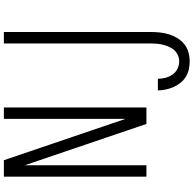

<svg xmlns="http://www.w3.org/2000/svg" viewBox="-24 -751 998 990"><g transform="rotate(-90 475.0 -256.0)"><path d="M59 0V-735H144L357 -108V-735H416V0H331L118 -627V0ZM654 223Q633 223 612.5 218.5Q592 214 574 203Q556 192 543 175.5Q530 159 521.5 140Q513 121 508.5 100.5Q504 80 504 59H564Q564 79 569 98.5Q574 118 585.5 134.5Q597 151 615.5 160Q634 169 654 169Q670 169 685 162.5Q700 156 711 144Q722 132 728.5 117Q735 102 739 86.5Q743 71 744.5 55Q746 39 746 23V-735H805V23Q805 46 802.5 70Q800 94 793 116.5Q786 139 773.5 159.5Q761 180 742.5 195Q724 210 700.5 216.5Q677 223 654 223Z"/></g></svg>

Font: Iosevka QP Light
Style: Regular
Weight: 300
Designer: Belleve Invis
Foundry: Belleve Invis
Version: Version 20.0.0; ttfautohint (v1.8.4)